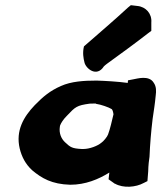

<svg xmlns="http://www.w3.org/2000/svg" viewBox="-20 -713 622 741"><path d="M56 -140C64 -107 79 -79 104 -56C141 -25 180 -2 251 0C310 0 360 -21 402 -47L399 -21L423 -4H424C456 14 504 10 535 -7L549 -14L552 -52C552 -63 553 -73 554 -85L557 -108C559 -156 563 -205 569 -254C574 -289 578 -312 581 -345C583 -360 584 -379 573 -394C555 -424 508 -409 495 -407L474 -403L473 -393C437 -398 386 -401 353 -402C304 -402 255 -399 215 -381C174 -363 147 -341 114 -307C71 -262 40 -209 56 -140ZM211 -224 212 -229C216 -239 224 -252 238 -266C271 -301 276 -306 326 -313C338 -313 348 -314 351 -313V-312H352C368 -310 400 -299 411 -292C413 -290 416 -286 418 -272C412 -247 405 -215 397 -194C394 -185 379 -167 371 -162C357 -150 326 -138 302 -138H295C259 -140 252 -144 231 -164C217 -177 207 -198 211 -224ZM304 -534C298 -509 302 -488 306 -472C311 -449 353 -413 381 -457C386 -462 387 -462 393 -467C444 -504 502 -546 552 -585L564 -594V-626C567 -660 543 -687 510 -690L485 -693L474 -684C420 -634 361 -584 304 -534Z"/></svg>

Font: Hussar Pisanka
Style: BlkKur
Weight: 700
Designer: Robert Jablonski
Foundry: Cannot Into Space Fonts
Version: Version 1.070